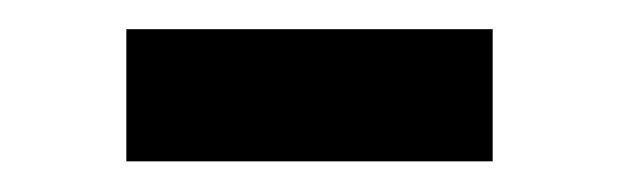

<svg xmlns="http://www.w3.org/2000/svg" viewBox="-20 -564 416 129"><path d="M64.9 -455.6H311V-544.4H64.9Z"/></svg>

Font: Now Black
Style: Regular
Weight: 400
Designer: Alfredo Marco Pradil
Foundry: Alfredo Marco Pradil
Version: Version 1.200;hotconv 1.0.109;makeotfexe 2.5.65596